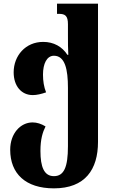

<svg xmlns="http://www.w3.org/2000/svg" viewBox="-20 -780 634 1054"><path d="M276 254C447 254 518 151 518 -1V-760H293V-704H303C338 -704 353 -693 353 -647V-588C353 -550 353 -509 355 -479H350C321 -524 275 -550 217 -550C120 -550 55 -474 55 -383C55 -308 97 -258 160 -258C182 -258 207 -264 233 -273C221 -303 216 -335 216 -371C216 -430 237 -474 276 -474C337 -474 353 -399 353 -298V23C353 138 331 187 276 187C222 187 202 136 202 49C202 -16 214 -54 230 -86C207 -100 183 -108 159 -108C92 -108 36 -47 36 42C36 173 120 254 276 254Z"/></svg>

Font: Noto Serif Georgian SemiCondensed ExtraBold
Style: Regular
Weight: 800
Width: 4
Designer: Monotype Design Team, Akaki Razmadze
Foundry: Google LLC
Version: Version 2.003